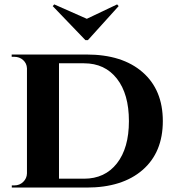

<svg xmlns="http://www.w3.org/2000/svg" viewBox="-20 -846 788 866"><path d="M376.5 -665 515.1 -818.4 508.3 -826.2 371.6 -761.2 224.6 -826.2 217.8 -818.4 365.2 -665ZM32.7 -600.1H370.6Q531.7 -600.1 623 -520.5Q714.4 -440.9 714.4 -299.8Q714.4 -158.7 623 -79.3Q531.7 0 370.6 0H33.2V-9.8H45.4Q68.4 -9.8 84.7 -25.6Q101.1 -41.5 101.6 -64V-538.1Q100.6 -560.5 84.2 -575.2Q67.9 -589.8 44.4 -589.8H32.7ZM246.1 -560.5V-40H358.9Q453.1 -40 507.3 -109.1Q561.5 -178.2 561.5 -299.8Q561.5 -421.9 507.3 -491.2Q453.1 -560.5 358.9 -560.5Z"/></svg>

Font: Cinzel Bold
Style: Regular
Weight: 700
Designer: Natanael Gama
Version: Version 1.001;PS 001.001;hotconv 1.0.56;makeotf.lib2.0.21325